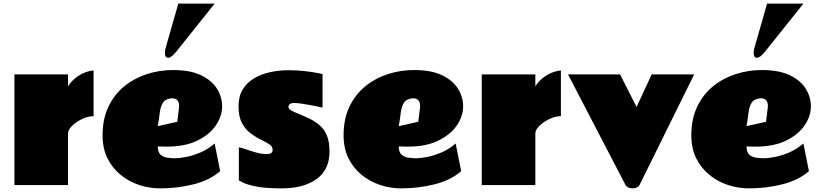

<svg xmlns="http://www.w3.org/2000/svg" viewBox="-20 -1015 4510 1053"><path d="M493.2 -377.9Q462.9 -377.9 430.2 -362.3Q397.5 -346.7 375.2 -324.7Q353 -302.7 353 -283.2V0H59.1V-606.9H353V-542Q377.9 -579.6 414.8 -602.1Q451.7 -624.5 493.2 -628.9Z M858.4 18.1Q799.3 18.1 743.2 -0.5Q687 -19 641.6 -55.9Q596.2 -92.8 569.3 -147Q542.5 -201.2 542.5 -272.9Q542.5 -362.3 574.5 -429.4Q606.4 -496.6 661.1 -541.3Q715.8 -585.9 785.2 -608.4Q854.5 -630.9 929.2 -630.9Q1023.9 -630.9 1083.3 -602.1Q1142.6 -573.2 1170.4 -527.8Q1198.2 -482.4 1198.2 -432.1Q1198.2 -377.9 1163.6 -327.1Q1128.9 -276.4 1061.8 -243.7Q994.6 -210.9 896.5 -210.9Q887.2 -210.9 871.8 -211.2Q856.4 -211.4 845.2 -211.9Q845.2 -181.2 859.9 -167.5Q874.5 -153.8 896.7 -150.4Q918.9 -147 941.4 -147Q961.4 -147 997.8 -153.6Q1034.2 -160.2 1076.7 -177.7Q1119.1 -195.3 1157.2 -228L1187.5 -76.2Q1129.9 -26.4 1041.7 -4.2Q953.6 18.1 858.4 18.1ZM845.2 -323.2 952.1 -347.2 961.4 -421.9Q961.4 -424.8 961.9 -427.5Q962.4 -430.2 962.4 -433.1Q962.4 -476.1 922.4 -476.1Q887.7 -473.1 874 -452.4Q860.4 -431.6 856.4 -398.2Q852.5 -364.7 845.2 -323.2ZM1157.2 -995.1 947.3 -732.4Q919.9 -698.2 902.3 -698.2Q884.3 -698.2 884.3 -725.1Q884.3 -737.8 888.2 -751.5L958 -995.1Z M1290 -207Q1299.3 -206.5 1325.2 -197.3Q1351.1 -188 1383.3 -179Q1415.5 -169.9 1443.4 -169.9Q1457.5 -169.9 1466.3 -175Q1475.1 -180.2 1475.1 -193.8Q1475.1 -211.9 1456.3 -224.1Q1437.5 -236.3 1409.7 -249.8Q1381.8 -263.2 1353.8 -284.2Q1325.7 -305.2 1306.9 -340.6Q1288.1 -376 1288.1 -432.1Q1288.1 -486.8 1311.3 -524.7Q1334.5 -562.5 1373.8 -585.7Q1413.1 -608.9 1462.2 -619.4Q1511.2 -629.9 1563 -629.9Q1607.4 -629.9 1647 -625.5Q1686.5 -621.1 1714.1 -616Q1741.7 -610.8 1749 -608.9V-424.8Q1749 -424.8 1731.7 -428.7Q1714.4 -432.6 1688.5 -437.5Q1662.6 -442.4 1636.2 -446.3Q1609.9 -450.2 1591.3 -450.2Q1577.1 -450.2 1569.6 -443.8Q1562 -437.5 1562 -429.2Q1562 -421.4 1570.3 -414.1Q1578.6 -406.7 1604 -396.5Q1642.6 -380.9 1675.8 -365Q1709 -349.1 1734.1 -327.1Q1759.3 -305.2 1773.2 -271Q1787.1 -236.8 1787.1 -184.1Q1787.1 -83.5 1715.8 -32.7Q1644.5 18.1 1526.4 18.1Q1432.6 18.1 1381.3 7.1Q1330.1 -3.9 1310.1 -14.9Q1290 -25.9 1290 -25.9Z M2180.2 18.1Q2121.1 18.1 2064.9 -0.5Q2008.8 -19 1963.4 -55.9Q1918 -92.8 1891.1 -147Q1864.3 -201.2 1864.3 -272.9Q1864.3 -362.3 1896.2 -429.4Q1928.2 -496.6 1982.9 -541.3Q2037.6 -585.9 2106.9 -608.4Q2176.3 -630.9 2251 -630.9Q2345.7 -630.9 2405 -602.1Q2464.4 -573.2 2492.2 -527.8Q2520 -482.4 2520 -432.1Q2520 -377.9 2485.4 -327.1Q2450.7 -276.4 2383.5 -243.7Q2316.4 -210.9 2218.3 -210.9Q2209 -210.9 2193.6 -211.2Q2178.2 -211.4 2167 -211.9Q2167 -181.2 2181.6 -167.5Q2196.3 -153.8 2218.5 -150.4Q2240.7 -147 2263.2 -147Q2283.2 -147 2319.6 -153.6Q2356 -160.2 2398.4 -177.7Q2440.9 -195.3 2479 -228L2509.3 -76.2Q2451.7 -26.4 2363.5 -4.2Q2275.4 18.1 2180.2 18.1ZM2167 -323.2 2273.9 -347.2 2283.2 -421.9Q2283.2 -424.8 2283.7 -427.5Q2284.2 -430.2 2284.2 -433.1Q2284.2 -476.1 2244.1 -476.1Q2209.5 -473.1 2195.8 -452.4Q2182.1 -431.6 2178.2 -398.2Q2174.3 -364.7 2167 -323.2Z M3056.2 -377.9Q3025.9 -377.9 2993.2 -362.3Q2960.4 -346.7 2938.2 -324.7Q2916 -302.7 2916 -283.2V0H2622.1V-606.9H2916V-542Q2940.9 -579.6 2977.8 -602.1Q3014.6 -624.5 3056.2 -628.9Z M3380.9 -606.9 3471.2 -428.2Q3491.2 -473.1 3512.5 -517.8Q3533.7 -562.5 3554.2 -606.9H3787.1L3487.8 -1Q3483.4 8.3 3472.7 13.2Q3461.9 18.1 3449.2 18.1Q3437.5 18.1 3426.3 13.2Q3415 8.3 3410.2 -1L3095.2 -606.9Z M4087.4 18.1Q4028.3 18.1 3972.2 -0.5Q3916 -19 3870.6 -55.9Q3825.2 -92.8 3798.3 -147Q3771.5 -201.2 3771.5 -272.9Q3771.5 -362.3 3803.5 -429.4Q3835.4 -496.6 3890.1 -541.3Q3944.8 -585.9 4014.2 -608.4Q4083.5 -630.9 4158.2 -630.9Q4252.9 -630.9 4312.3 -602.1Q4371.6 -573.2 4399.4 -527.8Q4427.2 -482.4 4427.2 -432.1Q4427.2 -377.9 4392.6 -327.1Q4357.9 -276.4 4290.8 -243.7Q4223.6 -210.9 4125.5 -210.9Q4116.2 -210.9 4100.8 -211.2Q4085.4 -211.4 4074.2 -211.9Q4074.2 -181.2 4088.9 -167.5Q4103.5 -153.8 4125.7 -150.4Q4147.9 -147 4170.4 -147Q4190.4 -147 4226.8 -153.6Q4263.2 -160.2 4305.7 -177.7Q4348.1 -195.3 4386.2 -228L4416.5 -76.2Q4358.9 -26.4 4270.8 -4.2Q4182.6 18.1 4087.4 18.1ZM4074.2 -323.2 4181.2 -347.2 4190.4 -421.9Q4190.4 -424.8 4190.9 -427.5Q4191.4 -430.2 4191.4 -433.1Q4191.4 -476.1 4151.4 -476.1Q4116.7 -473.1 4103 -452.4Q4089.4 -431.6 4085.4 -398.2Q4081.5 -364.7 4074.2 -323.2ZM4386.2 -995.1 4176.3 -732.4Q4148.9 -698.2 4131.3 -698.2Q4113.3 -698.2 4113.3 -725.1Q4113.3 -737.8 4117.2 -751.5L4187 -995.1Z"/></svg>

Font: Rammetto One
Style: Regular
Weight: 400
Designer: Vernon Adams
Foundry: Vernon Adams
Version: Version 1.100; ttfautohint (v1.8.4.7-5d5b)